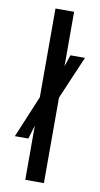

<svg xmlns="http://www.w3.org/2000/svg" viewBox="-90 -841 462 883"><g transform="rotate(10 140.5 -400.0)"><path d="M95 0V-253L76 -189.5H13L95 -385.5V-800H182V-545.5L200 -600H268L182 -399V0Z"/></g></svg>

Font: Big Shoulders Stencil Display SemiBold
Style: Regular
Weight: 600
Designer: Patric King
Foundry: XO Type Co
Version: Version 1.000